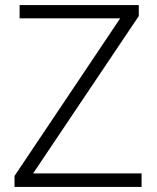

<svg xmlns="http://www.w3.org/2000/svg" viewBox="-20 -734 615 754"><path d="M536 0V-53H110L525 -671V-714H57V-662H452L37 -43V0Z"/></svg>

Font: Noto Sans Ethiopic Light
Style: Regular
Weight: 300
Designer: Monotype Design Team
Foundry: Monotype Imaging Inc.
Version: Version 2.102